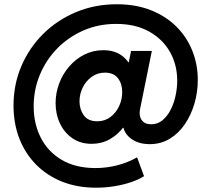

<svg xmlns="http://www.w3.org/2000/svg" viewBox="-20 -748 971 902"><path d="M431.6 133.8Q343.3 133.8 272 105.5Q200.7 77.1 149.4 25.1Q98.1 -26.9 70.8 -97.4Q43.5 -168 43.5 -252Q43.5 -350.6 80.1 -436.8Q116.7 -522.9 182.6 -588.4Q248.5 -653.8 336.9 -690.9Q425.3 -728 528.3 -728Q618.2 -728 688.5 -700.2Q758.8 -672.4 808.1 -623.5Q857.4 -574.7 883.3 -510Q909.2 -445.3 909.2 -372.6Q909.2 -315.4 893.6 -261.7Q877.9 -208 848.6 -164.8Q819.3 -121.6 777.6 -96.2Q735.8 -70.8 683.6 -70.8Q634.8 -70.8 601.6 -92.5Q568.4 -114.3 560.1 -147.5L513.7 -146.5L536.6 -190.4L583 -410.6L571.8 -455.1H585L595.7 -508.8H693.4L637.7 -233.9Q631.8 -203.1 646 -183.6Q660.2 -164.1 689.9 -164.1Q720.2 -164.1 742.9 -182.6Q765.6 -201.2 781.2 -231.4Q796.9 -261.7 804.7 -298.1Q812.5 -334.5 812.5 -369.6Q812.5 -443.4 778.6 -503.7Q744.6 -564 680.4 -599.9Q616.2 -635.7 525.9 -635.7Q442.9 -635.7 372.3 -605Q301.8 -574.2 249.3 -520.8Q196.8 -467.3 167.5 -397.2Q138.2 -327.1 138.2 -248.5Q138.2 -166.5 171.9 -100.6Q205.6 -34.7 270.5 3.4Q335.4 41.5 429.2 41.5Q479.5 41.5 529.8 28.8Q580.1 16.1 624 -8.8L656.7 79.6Q633.3 94.7 597.4 107.2Q561.5 119.6 518.6 126.7Q475.6 133.8 431.6 133.8ZM410.2 -72.3Q358.9 -72.3 320.8 -98.1Q282.7 -124 262 -167.5Q241.2 -210.9 241.2 -263.7Q241.2 -311.5 258.1 -356.2Q274.9 -400.9 305.4 -436Q335.9 -471.2 376.7 -491.7Q417.5 -512.2 464.8 -512.2Q516.1 -512.2 549.8 -488.5Q583.5 -464.8 600.6 -423.8Q617.7 -382.8 617.7 -330.6Q617.7 -281.2 603 -234.9Q588.4 -188.5 561 -151.9Q533.7 -115.2 495.6 -93.8Q457.5 -72.3 410.2 -72.3ZM437 -178.2Q472.2 -178.2 498.5 -198Q524.9 -217.8 539.6 -249.3Q554.2 -280.8 554.2 -315.4Q554.2 -354 534.2 -380.4Q514.2 -406.7 472.7 -406.7Q438 -406.7 410.9 -387.2Q383.8 -367.7 368.7 -336.9Q353.5 -306.2 353.5 -271.5Q353.5 -234.9 373.5 -206.5Q393.6 -178.2 437 -178.2Z"/></svg>

Font: Reddit Sans
Style: Bold Italic
Weight: 700
Italic angle: -11.25°
Designer: Stephen Hutchings
Version: Version 1.013